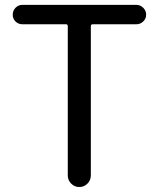

<svg xmlns="http://www.w3.org/2000/svg" viewBox="-20 -753 639 773"><path d="M252.9 -46.9V-647.5Q252.9 -655.3 246.1 -655.3H70.3Q53.7 -655.3 42.5 -666.5Q31.2 -677.7 31.2 -693.8Q31.2 -710 42.5 -721.7Q53.7 -733.4 70.3 -733.4H529.3Q544.9 -733.4 556.6 -721.7Q568.4 -710 568.4 -693.8Q568.4 -677.7 556.6 -666.5Q544.9 -655.3 529.3 -655.3H353.5Q345.7 -655.3 345.7 -647.5V-46.9Q345.7 -27.3 332 -13.7Q318.4 0 299.3 0Q280.3 0 266.6 -13.7Q252.9 -27.3 252.9 -46.9Z"/></svg>

Font: Gen Jyuu Gothic Regular
Style: Regular
Weight: 400
Designer: [Source Han Sans]
Ryoko NISHIZUKA  (kana & ideographs); Paul D. Hunt (Latin, Greek & Cyrillic); Wenlong ZHANG  (bopomofo
Version: Version 1.002.20150607